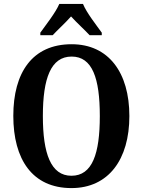

<svg xmlns="http://www.w3.org/2000/svg" viewBox="-20 -951 729 981"><path d="M186 -784V-771H249C273 -797 316 -836 343 -867C369 -838 417 -794 438 -771H500V-784C473 -822 422 -886 404 -931H283C264 -886 213 -822 186 -784ZM345 10C535 10 641 -137 641 -358C641 -580 535 -725 346 -725C145 -725 48 -580 48 -359C48 -137 145 10 345 10ZM345 -53C240 -53 199 -166 199 -358C199 -551 240 -662 346 -662C452 -662 490 -551 490 -358C490 -166 452 -53 345 -53Z"/></svg>

Font: Noto Serif Devanagari Condensed
Style: Bold
Weight: 700
Width: 3
Designer: Universal Thirst, Indian Type Foundry and the Monotype Design Team
Foundry: Monotype Imaging Inc.
Version: Version 2.004